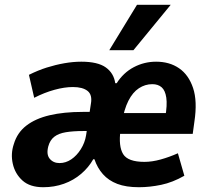

<svg xmlns="http://www.w3.org/2000/svg" viewBox="-20 -772 872 803"><path d="M161 11Q105 11 74 -17Q43 -45 33.5 -87Q24 -129 38 -170Q52 -217 90 -246.5Q128 -276 187.5 -290Q247 -304 326 -304H380L369 -224H328Q286 -224 255.5 -219Q225 -214 207 -200Q189 -186 182 -160Q173 -126 188 -108Q203 -90 229 -90Q255 -90 278 -105.5Q301 -121 318 -148Q335 -175 340 -206L360 -337Q367 -375 346.5 -391.5Q326 -408 285 -408Q250 -408 208 -396.5Q166 -385 123 -363L101 -459Q139 -478 175.5 -489.5Q212 -501 249 -507.5Q286 -514 320 -514Q389 -514 422.5 -490Q456 -466 462 -424H468Q496 -468 539.5 -491Q583 -514 633 -514Q689 -514 729 -486.5Q769 -459 787.5 -404Q806 -349 793 -263L786 -212H463L477 -299H688L671 -281Q680 -333 675.5 -363.5Q671 -394 656 -407Q641 -420 617 -420Q587 -420 561 -403Q535 -386 517 -350.5Q499 -315 489 -257L484 -228Q475 -160 495 -127.5Q515 -95 584 -95Q616 -95 652 -105Q688 -115 724 -131L751 -37Q702 -9 654 1Q606 11 561 11Q507 11 470.5 -3Q434 -17 410.5 -43.5Q387 -70 375 -106H370Q351 -72 319.5 -45Q288 -18 247.5 -3.5Q207 11 161 11ZM437 -562 553 -752H694L538 -562Z"/></svg>

Font: Nunito Sans 7pt Condensed ExtraBold
Style: Italic
Weight: 800
Width: 3
Italic angle: -9°
Designer: Vernon Adams
Foundry: Vernon Adams
Version: Version 3.101;gftools[0.9.27]